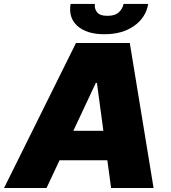

<svg xmlns="http://www.w3.org/2000/svg" viewBox="-43 -943 858 963"><path d="M338.1 -727.3H608L727.3 0H514.2L495.4 -139.2H255.7L190.3 0H-22.7ZM311.1 -923.3H433.2Q429.3 -901.3 443.2 -882.5Q456.7 -863.6 495.7 -863.6Q534.1 -863.6 553.3 -881.7Q572.4 -899.9 576.7 -923.3H700.3Q688.6 -854.4 629.3 -812.9Q570.3 -771.3 480.8 -771.3Q391.7 -771.3 345.2 -812.9Q299.4 -854 311.1 -923.3ZM324.9 -286.9H475.5L443.2 -527H437.5Z"/></svg>

Font: Inter P Black
Style: Italic
Weight: 900
Italic angle: -9.40001°
Designer: Rasmus Andersson
Foundry: rsms
Version: Version 3.018;git-588b23468